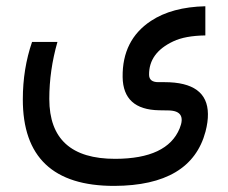

<svg xmlns="http://www.w3.org/2000/svg" viewBox="-20 -404 735 620"><path d="M352.5 108.9Q520 108.4 560.1 10.7Q583.5 -46.4 523.9 -47.4L494.1 -47.9Q377.4 -49.8 376 -155.3Q374.5 -274.9 467.3 -336.4Q535.2 -381.3 643.1 -383.8V-289.6Q577.6 -288.6 539.6 -270.5Q460.4 -233.4 461.4 -162.1Q461.9 -138.7 491.2 -138.7H511.2Q650.4 -138.7 651.4 -36.1Q651.9 -10.7 643.6 21Q597.2 195.3 349.1 196.3Q53.2 196.8 53.7 -83.5Q53.7 -181.6 83.5 -268.6H165.5Q139.2 -176.8 139.2 -84.5Q139.2 109.4 352.5 108.9Z"/></svg>

Font: Dirooz
Style: Regular
Weight: 400
Foundry: DejaVu fonts team - Redesigned by Saber Rastikerdar
Version: Version 0.2.1